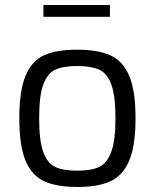

<svg xmlns="http://www.w3.org/2000/svg" viewBox="-20 -739 617 765"><path d="M57 -268Q57 -378 82 -437.5Q107 -497 156 -519Q205 -541 288 -541Q370 -541 420 -518.5Q470 -496 495 -436.5Q520 -377 520 -268Q520 -159 495 -99.5Q470 -40 420.5 -17Q371 6 288 6Q206 6 156 -17Q106 -40 81.5 -99.5Q57 -159 57 -268ZM440 -268Q440 -358 423.5 -402.5Q407 -447 375 -461.5Q343 -476 288 -476Q232 -476 200.5 -461.5Q169 -447 152.5 -402.5Q136 -358 136 -268Q136 -178 152.5 -133Q169 -88 200.5 -73.5Q232 -59 288 -59Q343 -59 374.5 -73.5Q406 -88 423 -133Q440 -178 440 -268ZM153 -719H418V-672H153Z"/></svg>

Font: Exo
Style: Regular
Weight: 400
Designer: Natanael Gama
Foundry: Natanael Gama
Version: Version 1.500; ttfautohint (v1.6)